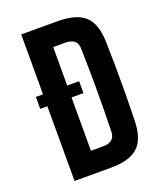

<svg xmlns="http://www.w3.org/2000/svg" viewBox="-146 -892 825 985"><g transform="rotate(-20 266.0 -400.0)"><path d="M89 0V-408H50V-473H89V-800H286Q391 -800 437 -756.5Q483 -713 485 -613Q487 -537 487.5 -468.5Q488 -400 487.5 -332Q487 -264 485 -188Q483 -87 437 -43.5Q391 0 288 0ZM221 -117H288Q352 -117 353 -173Q356 -291 356 -400.5Q356 -510 353 -628Q352 -683 286 -683H221V-473H286V-408H221Z"/></g></svg>

Font: Big Shoulders Text ExtraBold
Style: Regular
Weight: 800
Designer: Patric King
Foundry: XO Type Co
Version: Version 1.000; ttfautohint (v1.8.2)